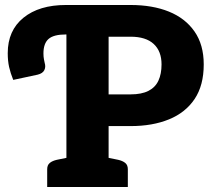

<svg xmlns="http://www.w3.org/2000/svg" viewBox="-20 -749 855 769"><path d="M246 0V-729H503Q591 -729 656.5 -702.5Q722 -676 759 -623Q796 -570 796 -491Q796 -407 759.5 -352.5Q723 -298 657 -271Q591 -244 503 -244H415V0ZM415 -371H503Q547 -371 574.5 -385Q602 -399 614.5 -426Q627 -453 627 -491Q627 -544 595.5 -573Q564 -602 503 -602H415ZM169 0V-71Q169 -88 179.5 -96.5Q190 -105 208 -109L252 -118L266 0ZM395 0 409 -118 453 -109Q471 -105 481.5 -96.5Q492 -88 492 -71V0ZM33 -429Q22 -456 16.5 -480.5Q11 -505 11 -536Q11 -627 74 -678Q137 -729 244 -729H246V-611H244Q195 -611 174.5 -593Q154 -575 154 -535Q154 -522 156 -511.5Q158 -501 159 -497Q164 -481 157.5 -468Q151 -455 131 -450Z"/></svg>

Font: Aleo Black
Style: Regular
Weight: 900
Designer: Alessio Laiso
Foundry: Alessio Laiso
Version: Version 2.001;gftools[0.9.29]